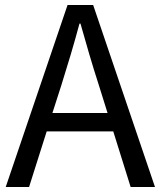

<svg xmlns="http://www.w3.org/2000/svg" viewBox="-20 -753 647 773"><path d="M191 -298 227 -410C253 -493 277 -572 300 -658H304C328 -573 351 -493 378 -410L413 -298ZM506 0H604L355 -733H252L3 0H97L168 -224H436Z"/></svg>

Font: Noto Sans T Chinese Regular
Style: Regular
Weight: 400
Designer: Ryoko NISHIZUKA (kana & ideographs); Paul D. Hunt (Latin, Greek & Cyrillic); Wenlong ZHANG (bopomofo); Sandoll Communica
Foundry: Adobe Systems Incorporated
Version: Version 1.000;PS 1;hotconv 1.0.78;makeotf.lib2.5.61930